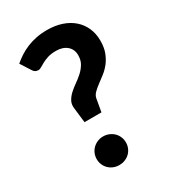

<svg xmlns="http://www.w3.org/2000/svg" viewBox="-181 -828 827 928"><g transform="rotate(-30 232.5 -364.0)"><path d="M33 -659.5Q51 -675 71.8 -688.5Q92.5 -702 116.8 -712Q141 -722 169.2 -727.8Q197.5 -733.5 230 -733.5Q275 -733.5 311.5 -721.2Q348 -709 374 -686.2Q400 -663.5 414.2 -631.5Q428.5 -599.5 428.5 -560Q428.5 -522 417.8 -494.2Q407 -466.5 390.8 -446Q374.5 -425.5 355 -410.5Q335.5 -395.5 318 -382.5Q300.5 -369.5 287.8 -356.8Q275 -344 272 -328.5L259.5 -257H165L155.5 -338Q152 -362 161.5 -379.8Q171 -397.5 187 -412.2Q203 -427 222.8 -440.8Q242.5 -454.5 259.8 -470.2Q277 -486 288.8 -505.8Q300.5 -525.5 300.5 -552.5Q300.5 -585.5 277.8 -605Q255 -624.5 217.5 -624.5Q190 -624.5 171.2 -618.5Q152.5 -612.5 139 -605.2Q125.5 -598 116 -592Q106.5 -586 98 -586Q79 -586 69.5 -602.5ZM126.5 -72.5Q126.5 -89 132.8 -103.8Q139 -118.5 150 -129.2Q161 -140 175.8 -146.2Q190.5 -152.5 208 -152.5Q225 -152.5 240 -146.2Q255 -140 266 -129.2Q277 -118.5 283.2 -103.8Q289.5 -89 289.5 -72.5Q289.5 -55.5 283.2 -41Q277 -26.5 266 -15.8Q255 -5 240 1Q225 7 208 7Q190.5 7 175.8 1Q161 -5 150 -15.8Q139 -26.5 132.8 -41Q126.5 -55.5 126.5 -72.5Z"/></g></svg>

Font: Lato 2
Style: Regular
Weight: 800
Designer: Lukasz Dziedzic with Adam Twardoch and Botio Nikoltchev
Foundry: tyPoland Lukasz Dziedzic
Version: Version 2.015; 2015-08-06; http://www.latofonts.com/